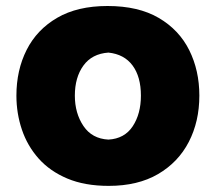

<svg xmlns="http://www.w3.org/2000/svg" viewBox="-20 -604 718 640"><path d="M342.3 15.6Q262.7 15.6 204.6 -8.8Q146.5 -33.2 108.9 -75.4Q71.3 -117.7 53 -171.9Q34.7 -226.1 34.7 -285.2Q34.7 -370.1 68.8 -437.7Q103 -505.4 170.7 -544.7Q238.3 -584 338.4 -584Q441.4 -584 509.3 -544.2Q577.1 -504.4 610.8 -436.8Q644.5 -369.1 644.5 -285.2Q644.5 -199.2 609.4 -131.1Q574.2 -63 506.8 -23.7Q439.5 15.6 342.3 15.6ZM341.3 -138.7Q395 -141.6 422.4 -183.1Q449.7 -224.6 449.7 -285.2Q449.7 -348.1 421.9 -385.7Q394 -423.3 341.3 -428.7Q286.6 -424.8 258.1 -385.5Q229.5 -346.2 229.5 -285.2Q229.5 -226.6 258.1 -184.1Q286.6 -141.6 341.3 -138.7Z"/></svg>

Font: Pinar ExtraBold
Style: Regular
Weight: 800
Designer: Amin Abedi
Version: Version 3.000